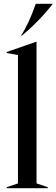

<svg xmlns="http://www.w3.org/2000/svg" viewBox="-20 -984 294 1004"><path d="M15 -5 74 -25V-696L15 -707V-712L170 -766H171V-25L230 -5V0H15ZM167 -964H254V-961Q183 -871 95 -798H90Q130 -858 167 -964Z"/></svg>

Font: Nyght Serif
Style: Regular
Weight: 400
Designer: Maksym Kobuzan
Version: Version 0.410;July 4, 2025;FontCreator 15.0.0.2958 64-bit